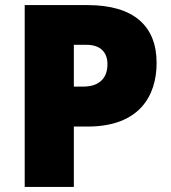

<svg xmlns="http://www.w3.org/2000/svg" viewBox="-20 -734 672 754"><path d="M324 -714H77V0H270V-237H324C527 -237 595 -357 595 -487C595 -632 505 -714 324 -714ZM320 -558C376 -558 402 -527 402 -482C402 -417 358 -394 308 -394H270V-558Z"/></svg>

Font: Noto Sans Malayalam Black
Style: Regular
Weight: 900
Designer: Jelle Bosma - Monotype Design Team
Foundry: Monotype Imaging Inc.
Version: Version 2.104